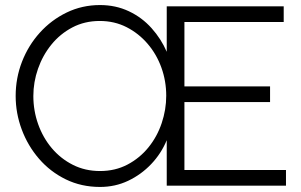

<svg xmlns="http://www.w3.org/2000/svg" viewBox="-20 -735 1193 760"><path d="M1112 -62V0H640V-180Q618 -127 578.5 -85.5Q539 -44 487.5 -19.5Q436 5 376 5Q302 5 240.5 -25Q179 -55 134.5 -106.5Q90 -158 66 -222.5Q42 -287 42 -355Q42 -426 67 -490.5Q92 -555 137.5 -605.5Q183 -656 244 -685.5Q305 -715 376 -715Q438 -715 490 -690.5Q542 -666 580 -623.5Q618 -581 640 -530V-710H1103V-648H710V-393H1049V-331H710V-62ZM376 -58Q436 -58 484.5 -83.5Q533 -109 567.5 -151.5Q602 -194 620 -247.5Q638 -301 638 -356Q638 -414 619 -467Q600 -520 564.5 -561.5Q529 -603 481 -627.5Q433 -652 375 -652Q315 -652 266.5 -626.5Q218 -601 183.5 -558.5Q149 -516 130.5 -463Q112 -410 112 -355Q112 -297 131 -243.5Q150 -190 185 -148.5Q220 -107 268.5 -82.5Q317 -58 376 -58Z"/></svg>

Font: Raleway Thin
Style: Regular
Weight: 400
Version: Version 4.026